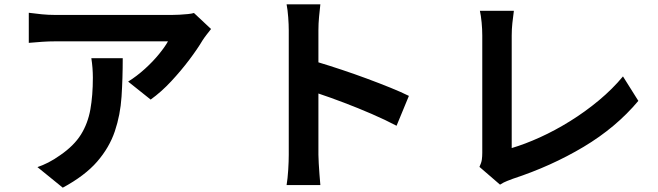

<svg xmlns="http://www.w3.org/2000/svg" viewBox="-20 -811 3040 887"><path d="M955 -677Q947 -667 935 -651.5Q923 -636 916 -625Q893 -586 855 -535.5Q817 -485 771 -435.5Q725 -386 676 -351L572 -434Q612 -459 649.5 -493Q687 -527 715 -561.5Q743 -596 756 -620Q741 -620 701.5 -620Q662 -620 608.5 -620Q555 -620 496.5 -620Q438 -620 384 -620Q330 -620 290.5 -620Q251 -620 235 -620Q204 -620 176 -618Q148 -616 113 -613V-752Q142 -748 173 -745Q204 -742 235 -742Q251 -742 292.5 -742Q334 -742 390.5 -742Q447 -742 508 -742Q569 -742 625 -742Q681 -742 721 -742Q761 -742 774 -742Q788 -742 808.5 -743Q829 -744 848 -746Q867 -748 876 -751ZM547 -542Q547 -449 541.5 -364.5Q536 -280 510.5 -204.5Q485 -129 428.5 -64Q372 1 270 56L153 -39Q177 -47 203.5 -60.5Q230 -74 258 -94Q322 -138 354 -189.5Q386 -241 397.5 -305.5Q409 -370 409 -452Q409 -497 402 -542Z M1314 -96Q1314 -115 1314 -158.5Q1314 -202 1314 -259.5Q1314 -317 1314 -380Q1314 -443 1314 -501.5Q1314 -560 1314 -605Q1314 -650 1314 -671Q1314 -697 1311.5 -731Q1309 -765 1304 -791H1460Q1457 -765 1454 -733.5Q1451 -702 1451 -671V-523Q1501 -508 1559.5 -488.5Q1618 -469 1676 -447.5Q1734 -426 1784.5 -405.5Q1835 -385 1869 -368L1812 -230Q1761 -257 1697.5 -284.5Q1634 -312 1569.5 -336.5Q1505 -361 1451 -379V-96Q1451 -82 1452.5 -56.5Q1454 -31 1456 -4Q1458 23 1460 44H1304Q1309 14 1311.5 -26Q1314 -66 1314 -96Z M2195 -40Q2204 -59 2206 -73.5Q2208 -88 2208 -105Q2208 -124 2208 -163Q2208 -202 2208 -254Q2208 -306 2208 -362.5Q2208 -419 2208 -474Q2208 -529 2208 -574Q2208 -619 2208 -647Q2208 -676 2205 -707.5Q2202 -739 2197 -761H2354Q2350 -732 2347 -704Q2344 -676 2344 -647Q2344 -614 2344 -558.5Q2344 -503 2344 -438Q2344 -373 2344 -310.5Q2344 -248 2344 -199Q2344 -150 2344 -127Q2405 -145 2474.5 -176.5Q2544 -208 2614 -251.5Q2684 -295 2747 -347.5Q2810 -400 2858 -458L2929 -345Q2826 -222 2676 -132.5Q2526 -43 2349 15Q2339 19 2323 25Q2307 31 2290 42Z"/></svg>

Font: Source Han Sans
Style: Bold
Weight: 700
Designer: Ryoko NISHIZUKA Ë•øÂ°öÊ∂ºÂ≠ê (kana, bopomofo & ideographs); Paul D. Hunt (Latin, Greek & Cyrillic); Sandoll Communicatio
Foundry: Adobe
Version: Version 2.004;hotconv 1.0.118;makeotfexe 2.5.65603